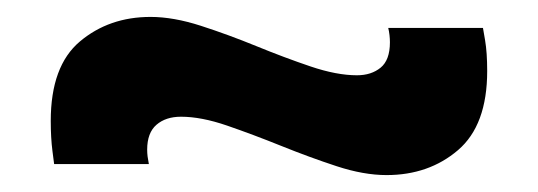

<svg xmlns="http://www.w3.org/2000/svg" viewBox="-20 -441 636 227"><path d="M437 -234Q410 -234 378 -244.5Q346 -255 312.5 -268.5Q279 -282 248.5 -292.5Q218 -303 194 -303Q176 -303 165 -293.5Q154 -284 154 -264Q154 -260 154.5 -256Q155 -252 156 -247H44Q44 -247 42 -262.5Q40 -278 40 -298Q40 -363 74.5 -392Q109 -421 158 -421Q185 -421 217.5 -410.5Q250 -400 283 -386.5Q316 -373 347 -362.5Q378 -352 402 -352Q419 -352 430 -361Q441 -370 441 -391Q441 -395 440.5 -399.5Q440 -404 439 -408H551Q551 -408 553.5 -393.5Q556 -379 556 -357Q556 -293 521.5 -263.5Q487 -234 437 -234Z"/></svg>

Font: Bakbak One
Style: Regular
Weight: 400
Designer: Saumya Kishore and Sanchit Sawaria
Foundry: A Good Feeling
Version: Version 1.003; ttfautohint (v1.8.3)